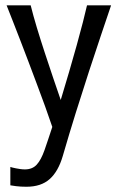

<svg xmlns="http://www.w3.org/2000/svg" viewBox="-20 -691 441 724"><path d="M79.6 13.2Q57.6 13.2 40.5 11Q23.4 8.8 19 7.8V-61.5Q21.5 -60.5 27.1 -59.1Q32.7 -57.6 40.3 -56.2Q47.9 -54.7 56.6 -53.5Q65.4 -52.2 73.7 -52.2Q102.1 -52.2 118.4 -70.1Q134.8 -87.9 147.9 -125Q154.8 -145 162.1 -166.7Q169.4 -188.5 177.2 -212.4Q164.6 -250 149.7 -291Q134.8 -332 119.1 -373.8Q103.5 -415.5 87.9 -456.8Q72.3 -498 57.4 -536.6Q42.5 -575.2 29.1 -609.4Q15.6 -643.6 4.9 -670.9H95.7Q105 -633.3 119.1 -586.4Q133.3 -539.6 149.2 -491.2Q165 -442.9 180.7 -396.7Q196.3 -350.6 209 -314Q225.1 -367.2 240.7 -420.4Q256.3 -473.6 269.5 -521.2Q282.7 -568.8 292.7 -607.7Q302.7 -646.5 308.1 -670.9H398.9Q382.8 -623 361.3 -559.6Q339.8 -496.1 315.7 -422.1Q291.5 -348.1 266.1 -266.8Q240.7 -185.5 216.8 -103Q199.7 -44.4 167.2 -15.6Q134.8 13.2 79.6 13.2Z"/></svg>

Font: Crushed
Style: Regular
Weight: 400
Width: 3
Designer: Astigmatic (AOETI)
Foundry: Astigmatic (AOETI)
Version: Version 001.001